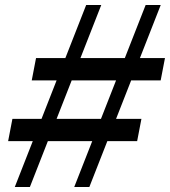

<svg xmlns="http://www.w3.org/2000/svg" viewBox="-20 -750 682 770"><path d="M277.7 0 564.1 -730H624.6L338.3 0ZM12.6 -183.9 29.8 -273.4H547.2L530 -183.9ZM39.3 0 325.6 -730H386.1L99.8 0ZM107.3 -427.6 124.5 -517.1H641.6L624.4 -427.6Z"/></svg>

Font: Savate ExtraLight
Style: Italic
Weight: 200
Italic angle: -11°
Designer: Max Esnée
Foundry: Plomb Type
Version: Version 2.000